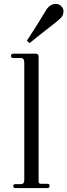

<svg xmlns="http://www.w3.org/2000/svg" viewBox="-20 -960 344 980"><path d="M131 -740 117 -752Q156 -810 209 -898Q231 -940 265 -940Q281 -940 292.5 -928.5Q304 -917 304 -904Q304 -887 297 -876.5Q290 -866 270 -850Q263 -844 219 -810Q175 -776 131 -740ZM55 0Q48 0 48 -12Q48 -20 58 -20H87Q104 -20 104 -43V-639Q104 -664 87 -664H48Q36 -664 36 -675Q36 -686 49 -686H162Q177 -686 177 -671V-36Q177 -27 180 -24.5Q183 -22 190 -22H223Q233 -22 233 -12Q233 0 223 0Z"/></svg>

Font: HK Venetian
Style: Regular
Weight: 400
Designer: Alfredo Marco Pradil
Foundry: Alfredo Marco Pradil
Version: Version 1.000;PS 001.000;hotconv 1.0.88;makeotf.lib2.5.64775